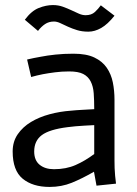

<svg xmlns="http://www.w3.org/2000/svg" viewBox="-20 -725 541 758"><path d="M352 -231Q332 -230 314 -229Q296 -228 278.5 -226.5Q261 -225 247 -223Q175 -214 145 -191.5Q115 -169 115 -127Q115 -92 136.5 -74.5Q158 -57 193 -57Q241 -57 278.5 -73.5Q316 -90 352 -117ZM351 -47Q304 -20 263.5 -3.5Q223 13 176 13Q109 13 69.5 -19.5Q30 -52 30 -127Q30 -166 50 -195Q70 -224 102.5 -243.5Q135 -263 176 -274Q217 -285 260 -288Q278 -290 307 -291.5Q336 -293 352 -294Q352 -329 350 -356.5Q348 -384 338 -403.5Q328 -423 308.5 -433Q289 -443 253 -443Q224 -443 197 -439.5Q170 -436 149 -432Q124 -427 103 -421L87 -490Q112 -496 141 -501Q166 -506 199 -509.5Q232 -513 270 -513Q321 -513 352.5 -498Q384 -483 401.5 -457.5Q419 -432 425.5 -399.5Q432 -367 432 -331V-91Q432 -77 432.5 -61.5Q433 -46 434.5 -31Q436 -16 438 0L361 8ZM432 -663Q405 -629 379.5 -614.5Q354 -600 329 -600Q304 -600 284.5 -606Q265 -612 248.5 -619.5Q232 -627 218.5 -633.5Q205 -640 193 -640Q173 -640 158 -630Q143 -620 130 -603L78 -647Q104 -682 133 -693.5Q162 -705 189 -705Q210 -705 228 -698.5Q246 -692 262 -684.5Q278 -677 291.5 -671Q305 -665 318 -665Q341 -665 354.5 -677.5Q368 -690 378 -704Z"/></svg>

Font: Actor
Style: Regular
Weight: 400
Designer: Thomas Junold
Foundry: Thomas Junold
Version: Version 1.001